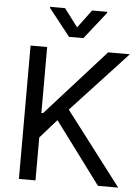

<svg xmlns="http://www.w3.org/2000/svg" viewBox="-61 -967 742 1014"><g transform="rotate(5 310.5 -460.0)"><path d="M78.1 -707H166V-357.4H174.8L489.3 -707H604.5L308.6 -387.7L604.5 0H497.1L253.9 -327.1L166 -227.5V0H78.1ZM314.5 -824.2 385.7 -919.9H465.8V-914.1L352.5 -770.5H276.4L163.1 -914.1V-919.9H242.2Z"/></g></svg>

Font: Pretendard JP
Style: Regular
Weight: 400
Designer: Base glyphs from Inter by Rasmus Andersson; Hangeul glyphs from Noto Sans CJK(Source Han Sans) by Jang Soo-young and Kan
Foundry: Kil Hyung-jin
Version: Version 1.309